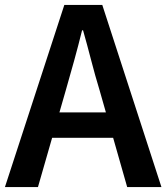

<svg xmlns="http://www.w3.org/2000/svg" viewBox="-22 -759 675 779"><path d="M-2 0 239 -739H393L633 0H494L382 -393Q364 -452 348 -514Q332 -576 315 -636H311Q296 -575 279 -513.5Q262 -452 245 -393L132 0ZM140 -200V-303H489V-200Z"/></svg>

Font: Noto Sans JP SemiBold
Style: Regular
Weight: 600
Designer: Ryoko NISHIZUKA  (kana, bopomofo & ideographs); Paul D. Hunt (Latin, Greek & Cyrillic); Sandoll Communications , Soo-you
Foundry: Adobe
Version: Version 2.004-H2;hotconv 1.0.118;makeotfexe 2.5.65603